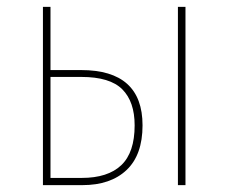

<svg xmlns="http://www.w3.org/2000/svg" viewBox="-20 -539 666 559"><path d="M395 -174Q395 -88 348.5 -44Q302 0 220 0H105V-519H127V-335H216Q395 -335 395 -174ZM498 -519H520V0H498ZM372 -174Q372 -243 336 -279Q300 -315 217 -315H127V-21H218Q294 -21 333 -58Q372 -95 372 -174Z"/></svg>

Font: Fira Sans Condensed Thin
Style: Regular
Weight: 250
Width: 3
Designer: Carrois Corporate & Edenspiekermann AG
Foundry: Carrois Corporate GbR & Edenspiekermann AG
Version: Version 4.203